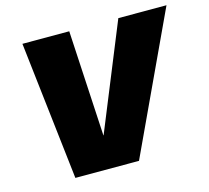

<svg xmlns="http://www.w3.org/2000/svg" viewBox="-98 -790 985 905"><g transform="rotate(-15 394.0 -337.5)"><path d="M162 0H472.5L787.5 -675H552.5L342.5 -159.5H341.5L313 -675H84.5Z"/></g></svg>

Font: Anybody Black
Style: Italic
Weight: 900
Italic angle: -10°
Designer: Tyler Finck
Foundry: Etcetera Type Company
Version: Version 1.113;gftools[0.9.25]